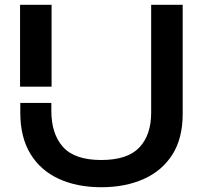

<svg xmlns="http://www.w3.org/2000/svg" viewBox="-20 -770 860 804"><path d="M64 -750H196V-407H64ZM65 -339H195V-306Q195 -209 244 -154.5Q293 -100 404 -100Q514 -100 563.5 -152.5Q613 -205 613 -298V-750H745V-293Q745 -191 702 -123Q659 -55 582 -20.5Q505 14 404 14Q303 14 226.5 -21Q150 -56 107.5 -125.5Q65 -195 65 -298Z"/></svg>

Font: Unbounded
Style: Regular
Weight: 400
Designer: Luke Prowse, Jean-Baptiste Morizot, Fátima Lázaro, Florian Runge
Foundry: NaN
Version: Version 1.701;gftools[0.9.28.dev5+ged2979d]